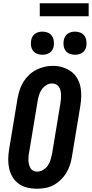

<svg xmlns="http://www.w3.org/2000/svg" viewBox="-20 -1150 564 1178"><path d="M205 8Q175 8 146.5 1Q118 -6 95 -22.5Q72 -39 57.5 -63Q43 -87 36.5 -115Q30 -143 30.5 -173.5Q31 -204 36 -234L88 -548Q93 -574 101 -599Q109 -624 123.5 -647.5Q138 -671 158 -690Q178 -709 202.5 -721.5Q227 -734 252.5 -740Q278 -746 305 -746Q335 -746 363 -737.5Q391 -729 414 -713Q437 -697 452 -672.5Q467 -648 473 -620Q479 -592 478.5 -561.5Q478 -531 473 -501L421 -187Q417 -161 408.5 -136Q400 -111 386 -88Q372 -65 351.5 -45.5Q331 -26 307 -13.5Q283 -1 257 3.5Q231 8 205 8ZM208 -97Q226 -97 243.5 -107Q261 -117 272.5 -133Q284 -149 289.5 -167.5Q295 -186 299 -204L351 -518Q353 -531 354 -544Q355 -557 354.5 -570Q354 -583 351 -595Q348 -607 341.5 -617Q335 -627 323.5 -632.5Q312 -638 299 -638Q281 -638 264 -627.5Q247 -617 236 -601Q225 -585 219.5 -567Q214 -549 211 -531L159 -217Q156 -204 155 -191Q154 -178 154.5 -165.5Q155 -153 158 -141Q161 -129 167 -118.5Q173 -108 184 -102.5Q195 -97 208 -97ZM440 -814Q423 -814 407.5 -820Q392 -826 382.5 -839Q373 -852 370.5 -868.5Q368 -885 371 -902Q373 -914 379 -925Q385 -936 395 -943Q405 -950 417 -953Q429 -956 440 -956Q457 -956 472.5 -950Q488 -944 497.5 -931Q507 -918 509.5 -901.5Q512 -885 510 -868Q508 -856 502 -845Q496 -834 485.5 -827Q475 -820 463.5 -817Q452 -814 440 -814ZM240 -814Q223 -814 207.5 -820Q192 -826 182.5 -839Q173 -852 170.5 -868.5Q168 -885 171 -902Q173 -914 179 -925Q185 -936 195 -943Q205 -950 217 -953Q229 -956 240 -956Q257 -956 272.5 -950Q288 -944 297.5 -931Q307 -918 309.5 -901.5Q312 -885 310 -868Q308 -856 302 -845Q296 -834 285.5 -827Q275 -820 263.5 -817Q252 -814 240 -814ZM224 -1050V-1130H524V-1050Z"/></svg>

Font: Iosevka Curly Slab XBdObl
Style: Regular
Weight: 800
Italic angle: -9°
Monospace: yes
Designer: Belleve Invis
Foundry: Belleve Invis
Version: Version 11.1.0; ttfautohint (v1.8.3)